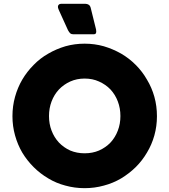

<svg xmlns="http://www.w3.org/2000/svg" viewBox="-20 -985 893 1016"><path d="M239.3 -371.1Q239.3 -329.1 252.9 -293.9Q266.6 -257.8 292 -230.5Q317.4 -204.1 351.6 -188.5Q386.7 -173.8 427.7 -173.8Q469.7 -173.8 503.9 -188.5Q539.1 -204.1 564.5 -230.5Q589.8 -257.8 603.5 -293.9Q617.2 -329.1 617.2 -371.1Q617.2 -412.1 603.5 -448.2Q589.8 -484.4 564.5 -511.7Q539.1 -538.1 503.9 -553.7Q469.7 -569.3 427.7 -569.3Q386.7 -569.3 351.6 -553.7Q317.4 -538.1 292 -511.7Q266.6 -484.4 252.9 -448.2Q239.3 -412.1 239.3 -371.1ZM45.9 -370.1Q45.9 -423.8 59.6 -472.7Q73.2 -521.5 97.7 -563.5Q123 -606.4 158.2 -641.6Q192.4 -676.8 235.4 -701.2Q277.3 -725.6 326.2 -740.2Q375 -753.9 427.7 -753.9Q480.5 -753.9 529.3 -740.2Q578.1 -725.6 621.1 -701.2Q663.1 -676.8 698.2 -641.6Q733.4 -606.4 757.8 -563.5Q783.2 -521.5 796.9 -472.7Q810.5 -423.8 810.5 -370.1Q810.5 -317.4 796.9 -268.6Q783.2 -219.7 757.8 -177.7Q733.4 -135.7 698.2 -100.6Q663.1 -66.4 621.1 -41Q578.1 -15.6 529.3 -2.9Q480.5 10.7 427.7 10.7Q375 10.7 326.2 -2.9Q277.3 -15.6 235.4 -41Q192.4 -66.4 158.2 -100.6Q123 -135.7 97.7 -177.7Q73.2 -219.7 59.6 -268.6Q45.9 -317.4 45.9 -370.1ZM485.4 -840.8Q486.3 -835.9 488.3 -829.1Q489.3 -823.2 489.3 -817.4Q489.3 -811.5 486.3 -807.6Q484.4 -803.7 476.6 -803.7Q440.4 -803.7 367.2 -803.7Q357.4 -803.7 351.6 -808.6Q345.7 -814.5 339.8 -825.2Q323.2 -860.4 291 -932.6Q288.1 -938.5 287.1 -943.4Q286.1 -949.2 287.1 -954.1Q289.1 -959 293 -961.9Q296.9 -964.8 303.7 -964.8Q346.7 -964.8 432.6 -964.8Q441.4 -964.8 449.2 -960Q457 -955.1 460 -943.4Q467.8 -909.2 485.4 -840.8Z"/></svg>

Font: Cocogoose
Style: Regular
Weight: 400
Designer: Cosimo Lorenzo Pancini
Version: Version 1.000